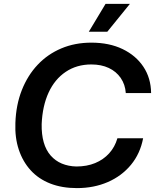

<svg xmlns="http://www.w3.org/2000/svg" viewBox="-20 -957 796 986"><path d="M375 9Q298 9 238 -14.5Q178 -38 137.5 -82.5Q97 -127 76.5 -188.5Q56 -250 59 -325Q62 -418 92 -494Q122 -570 173.5 -624.5Q225 -679 295 -708.5Q365 -738 449 -738Q541 -738 609.5 -705Q678 -672 716.5 -614Q755 -556 756 -479H626Q623 -523 600 -556.5Q577 -590 538.5 -608Q500 -626 449 -626Q374 -626 317.5 -588Q261 -550 229.5 -481.5Q198 -413 194 -320Q193 -267 204.5 -226.5Q216 -186 240 -158.5Q264 -131 297.5 -117Q331 -103 372 -102Q426 -102 468.5 -119.5Q511 -137 540.5 -169.5Q570 -202 583 -247H715Q700 -168 652.5 -110.5Q605 -53 533.5 -22Q462 9 375 9ZM436 -794 522 -937H647L531 -794Z"/></svg>

Font: Mona Sans ExtraLight SemiBold
Style: Italic
Weight: 600
Italic angle: -11.6951°
Version: Version 2.000